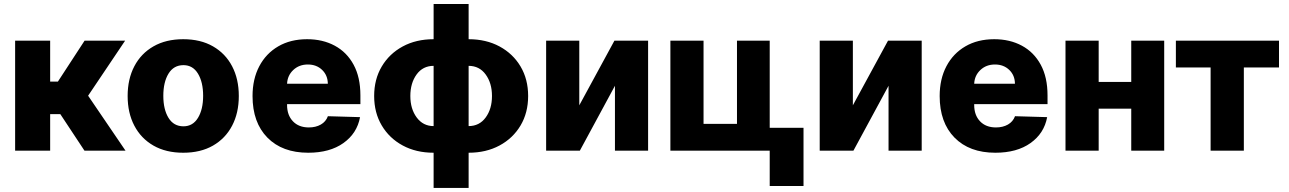

<svg xmlns="http://www.w3.org/2000/svg" viewBox="-20 -747 6389 952"><path d="M55 0V-545.5H228.7V-342.3H267L399.5 -545.5H600.5L416.9 -272.4L602.3 0H398.8L279.1 -181.1H228.7V0Z M888.5 10.3Q802.9 10.3 741.1 -25Q679.3 -60.4 646.1 -123.8Q612.9 -187.1 612.9 -271Q612.9 -355.1 646.1 -418.5Q679.3 -481.9 741.1 -517.2Q802.9 -552.6 888.5 -552.6Q974.4 -552.6 1036 -517.2Q1097.7 -481.9 1130.9 -418.5Q1164.1 -355.1 1164.1 -271Q1164.1 -187.1 1130.9 -123.8Q1097.7 -60.4 1036 -25Q974.4 10.3 888.5 10.3ZM889.6 -120.7Q936.1 -120.7 961.6 -162.6Q987.2 -204.5 987.2 -272Q987.2 -339.8 961.6 -381.9Q936.1 -424 889.6 -424Q841.3 -424 815.5 -381.9Q789.8 -339.8 789.8 -272Q789.8 -204.5 815.5 -162.6Q841.3 -120.7 889.6 -120.7Z M1508.2 10.3Q1379.6 10.3 1305.9 -64.6Q1232.2 -139.6 1232.2 -270.6Q1232.2 -355.1 1265.6 -418.5Q1299 -481.9 1359.7 -517.2Q1420.5 -552.6 1502.8 -552.6Q1580.3 -552.6 1639.9 -520.4Q1699.6 -488.3 1733.3 -426.1Q1767 -364 1767 -274.1V-230.8H1403.4V-226.2Q1403.4 -176.1 1432.4 -145.6Q1461.3 -115.1 1511.4 -115.1Q1545.5 -115.1 1570.7 -129.4Q1595.9 -143.8 1605.8 -170.8L1765.3 -166.2Q1750.4 -85.9 1682.9 -37.8Q1615.4 10.3 1508.2 10.3ZM1403.4 -331.7H1605.5Q1605.1 -373.6 1577.2 -400.4Q1549.4 -427.2 1506.4 -427.2Q1463.1 -427.2 1434.1 -399.9Q1405.2 -372.5 1403.4 -331.7Z M2130 185V10.3Q2043.3 10.3 1976.9 -25.6Q1910.5 -61.4 1872.9 -124.8Q1835.2 -188.2 1835.2 -271Q1835.2 -354 1872.9 -417.4Q1910.5 -480.8 1976.9 -516.7Q2043.3 -552.6 2130 -552.6V-727.3H2303.6V-552.6Q2390.3 -552.6 2456.9 -516.7Q2523.4 -480.8 2561.1 -417.4Q2598.7 -354 2598.7 -271Q2598.7 -188.2 2561.1 -124.8Q2523.4 -61.4 2456.9 -25.6Q2390.3 10.3 2303.6 10.3V185ZM2303.6 -121.8Q2356.9 -121.8 2388.1 -164.4Q2419.4 -207 2419.4 -271Q2419.4 -334.9 2388.1 -377.7Q2356.9 -420.5 2303.6 -420.5ZM2130 -121.8V-420.5Q2076.7 -420.5 2045.6 -377.7Q2014.6 -334.9 2014.6 -271Q2014.6 -207 2046.2 -164.4Q2077.8 -121.8 2130 -121.8Z M2852.3 -224.8 3026.6 -545.5H3193.5V0H3029.1V-321.7L2855.1 0H2687.9V-545.5H2852.3Z M3796.5 -545.5V0H3304V-545.5H3468.4V-132.8H3634.2V-545.5ZM3964.1 -113.3V175.1H3796.5V-113.3Z M4208.8 -224.8 4383.2 -545.5H4550.1V0H4385.7V-321.7L4211.6 0H4044.4V-545.5H4208.8Z M4915.1 10.3Q4786.6 10.3 4712.9 -64.6Q4639.2 -139.6 4639.2 -270.6Q4639.2 -355.1 4672.6 -418.5Q4706 -481.9 4766.7 -517.2Q4827.4 -552.6 4909.8 -552.6Q4987.2 -552.6 5046.9 -520.4Q5106.5 -488.3 5140.3 -426.1Q5174 -364 5174 -274.1V-230.8H4810.4V-226.2Q4810.4 -176.1 4839.3 -145.6Q4868.3 -115.1 4918.3 -115.1Q4952.4 -115.1 4977.6 -129.4Q5002.8 -143.8 5012.8 -170.8L5172.2 -166.2Q5157.3 -85.9 5089.8 -37.8Q5022.4 10.3 4915.1 10.3ZM4810.4 -331.7H5012.4Q5012.1 -373.6 4984.2 -400.4Q4956.3 -427.2 4913.4 -427.2Q4870 -427.2 4841.1 -399.9Q4812.1 -372.5 4810.4 -331.7Z M5427.6 -545.5V-340.6H5589.1V-545.5H5752.5V0H5589.1V-208.1H5427.6V0H5263.1V-545.5Z M5810.4 -412.6V-545.5H6321.7V-412.6H6147.4V0H5982.6V-412.6Z"/></svg>

Font: Inter UI Extra Bold
Style: Regular
Weight: 800
Designer: Rasmus Andersson
Foundry: rsms
Version: 3.2;8d6f07862